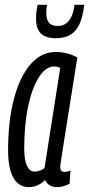

<svg xmlns="http://www.w3.org/2000/svg" viewBox="-20 -760 367 790"><path d="M214.1 10Q202.4 10 192.9 6.5Q183.5 3.1 176.6 -3.5Q169.7 -10 165.3 -19.1Q156.7 -10.3 146.3 -3.8Q135.9 2.8 124.2 6.4Q112.5 10 98 10Q70.8 10 51.8 -7.1Q32.8 -24.2 23 -57.9Q13.3 -91.6 13.3 -140.3Q13.3 -263.2 37.6 -354.3Q61.9 -445.5 106 -495.9Q150.2 -546.2 209.4 -546.2Q221.6 -546.2 233.4 -544.6Q245.2 -543 256.7 -540Q268.2 -537.1 278.4 -533Q288.6 -528.9 298.3 -524Q278.2 -398.5 265.3 -316.7Q252.3 -235 244.6 -186.8Q236.9 -138.6 233.4 -115.1Q229.8 -91.5 228.8 -83.6Q227.8 -75.7 227.8 -73.7Q227.8 -63.3 231.9 -58Q236 -52.8 245.7 -52.8Q251.9 -52.8 257.5 -54.2Q263.1 -55.6 269.9 -58.6L266.5 -4.3Q256.3 1.5 242.6 5.8Q228.9 10 214.1 10ZM163.2 -68.6 227.7 -479.9Q222.3 -483.7 216.5 -485Q210.7 -486.4 202.5 -486.4Q169.1 -486.4 141.2 -444.1Q113.3 -401.7 96.5 -325.8Q79.7 -249.8 79.7 -149.1Q79.7 -101.8 90.8 -77.9Q101.9 -53.9 121.8 -53.9Q129.3 -53.9 136.6 -55.8Q144 -57.6 151 -60.9Q158 -64.2 163.2 -68.6ZM209.4 -602.8Q184.1 -602.8 165.8 -610.5Q147.5 -618.1 137.9 -636Q128.3 -653.9 128.3 -684.5Q128.3 -698.1 130.1 -713Q131.9 -727.8 134.5 -740.2H173.7Q172 -731.8 171.2 -724.3Q170.3 -716.8 170.3 -707.6Q170.3 -690.7 174.9 -678.2Q179.4 -665.7 189.9 -659.5Q200.4 -653.2 217.6 -653.2Q238.9 -653.2 252.8 -664.2Q266.7 -675.1 275 -694.4Q283.3 -713.7 286.7 -740.2H326.5Q320.9 -690.7 306.9 -660.7Q292.9 -630.6 269.1 -616.7Q245.3 -602.8 209.4 -602.8Z"/></svg>

Font: Georama
Style: Italic
Weight: 400
Width: 2
Italic angle: -9°
Designer: Jean-Baptiste Levee
Foundry: Production Type
Version: Version 1.000